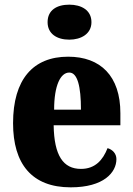

<svg xmlns="http://www.w3.org/2000/svg" viewBox="-20 -793 569 823"><path d="M277 -623C328 -623 372 -648 372 -698C372 -750 328 -773 277 -773C224 -773 184 -750 184 -698C184 -648 224 -623 277 -623ZM283 10C425 10 479 -54 479 -111C479 -135 462 -152 441 -158C421 -107 388 -69 327 -69C251 -69 212 -126 210 -256H496V-308C496 -467 411 -550 272 -550C122 -550 36 -453 36 -265C36 -91 116 10 283 10ZM327 -323H212C212 -426 239 -482 277 -482C312 -482 327 -423 327 -323Z"/></svg>

Font: Noto Serif Tamil Condensed Black
Style: Regular
Weight: 900
Width: 3
Designer: Indian Type Foundry, Tom Grace, and the Monotype Design Team
Foundry: Monotype Imaging Inc.
Version: Version 2.004